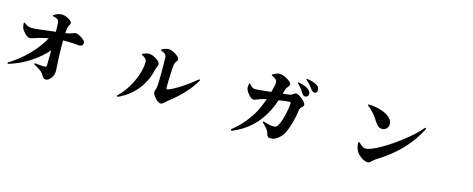

<svg xmlns="http://www.w3.org/2000/svg" viewBox="-38 -1612 6076 2467"><g transform="rotate(15 3000.0 -378.0)"><path d="M455.1 -759.8 454.1 -771.5Q513.7 -809.6 559.6 -809.6Q608.4 -809.6 655.3 -781.2Q702.1 -752.9 702.1 -731.4Q702.1 -719.7 690.9 -702.1Q679.7 -684.6 676.8 -668.9Q669.9 -632.8 666 -588.9Q706.1 -595.7 734.9 -604.5Q763.7 -613.3 775.9 -618.7Q788.1 -624 793 -624Q829.1 -624 879.9 -590.3Q930.7 -556.6 930.7 -530.3Q930.7 -508.8 917.5 -495.6Q904.3 -482.4 882.8 -482.4Q881.8 -482.4 807.6 -488.3Q733.4 -494.1 663.1 -491.2Q663.1 -332 668.9 -221.7Q676.8 -88.9 676.8 -87.9Q676.8 -33.2 644.5 9.3Q612.3 51.8 577.1 51.8Q557.6 51.8 545.4 40Q533.2 28.3 520 5.9Q506.8 -16.6 493.2 -29.3Q462.9 -58.6 383.8 -99.6L387.7 -115.2Q473.6 -105.5 522.5 -105.5Q544.9 -105.5 546.9 -128.9Q548.8 -157.2 548.8 -329.1Q463.9 -229.5 335.9 -146Q208 -62.5 55.7 -16.6L46.9 -31.2Q194.3 -123 305.2 -237.8Q416 -352.5 478.5 -470.7Q428.7 -461.9 360.4 -444.3Q340.8 -439.5 314.9 -430.2Q289.1 -420.9 271 -415.5Q252.9 -410.2 240.2 -410.2Q211.9 -410.2 175.3 -446.8Q138.7 -483.4 127.9 -512.7Q118.2 -539.1 118.2 -580.1L127.9 -585Q177.7 -542 225.6 -542Q262.7 -542 311.5 -546.9Q360.4 -551.8 443.4 -562.5Q526.4 -573.2 545.9 -575.2Q543 -668 542 -689.5Q541 -720.7 522.5 -735.4Q503.9 -751 455.1 -759.8Z M1914.1 -692.4 1913.1 -706.1Q1960.9 -734.4 2002 -734.4Q2046.9 -734.4 2100.1 -700.2Q2153.3 -666 2153.3 -637.7Q2153.3 -623 2137.7 -602.5Q2122.1 -582 2119.1 -561.5Q2112.3 -515.6 2107.9 -410.6Q2103.5 -305.7 2105.5 -249Q2105.5 -222.7 2130.9 -233.4Q2276.4 -291 2484.4 -462.9L2497.1 -453.1Q2439.5 -349.6 2348.1 -254.4Q2256.8 -159.2 2158.2 -85.9Q2151.4 -81.1 2137.2 -66.4Q2123 -51.8 2109.9 -42.5Q2096.7 -33.2 2082 -33.2Q2049.8 -33.2 2008.3 -80.1Q1966.8 -127 1966.8 -155.3Q1966.8 -167 1975.6 -191.4Q1984.4 -215.8 1986.3 -236.3Q1990.2 -272.5 1991.2 -411.6Q1992.2 -550.8 1988.3 -626Q1985.4 -670.9 1914.1 -692.4ZM1758.8 -501Q1758.8 -543 1690.4 -575.2V-589.8Q1745.1 -612.3 1777.3 -612.3Q1818.4 -612.3 1873.5 -578.1Q1928.7 -543.9 1928.7 -511.7Q1928.7 -496.1 1916 -469.7Q1903.3 -443.4 1901.4 -432.6Q1874 -291 1779.8 -168.5Q1685.5 -45.9 1526.4 28.3L1514.6 15.6Q1624 -89.8 1691.4 -234.9Q1758.8 -379.9 1758.8 -501Z M3566.4 -560.5 3663.1 -573.2Q3677.7 -575.2 3700.2 -592.3Q3722.7 -609.4 3734.4 -609.4Q3762.7 -609.4 3816.9 -564.5Q3871.1 -519.5 3871.1 -491.2Q3871.1 -476.6 3848.6 -457.5Q3826.2 -438.5 3823.2 -417Q3794.9 -218.8 3734.4 -92.8Q3709 -43 3661.6 -4.4Q3614.3 34.2 3564.5 34.2Q3536.1 34.2 3525.4 22.9Q3514.6 11.7 3505.9 -19.5Q3499 -44.9 3480.5 -69.8Q3461.9 -94.7 3413.1 -140.6L3419.9 -154.3Q3506.8 -124 3560.5 -124Q3592.8 -124 3608.4 -144.5Q3643.6 -194.3 3669.4 -302.7Q3695.3 -411.1 3695.3 -469.7Q3695.3 -483.4 3683.6 -483.4Q3644.5 -483.4 3537.1 -465.8Q3406.2 -68.4 3051.8 70.3L3041 53.7Q3135.7 -19.5 3207.5 -108.9Q3279.3 -198.2 3317.9 -274.9Q3356.4 -351.6 3386.7 -440.4Q3339.8 -429.7 3303.7 -418Q3293 -415 3276.4 -407.2Q3259.8 -399.4 3246.1 -395Q3232.4 -390.6 3220.7 -390.6Q3196.3 -390.6 3162.6 -425.8Q3128.9 -460.9 3117.2 -493.2Q3105.5 -522.5 3116.2 -576.2L3127 -579.1Q3150.4 -550.8 3168 -538.1Q3185.5 -525.4 3211.9 -525.4Q3239.3 -525.4 3418.9 -544.9Q3445.3 -640.6 3445.3 -672.9Q3445.3 -703.1 3429.7 -715.8Q3407.2 -736.3 3370.1 -752L3369.1 -762.7Q3371.1 -763.7 3384.8 -771Q3398.4 -778.3 3403.8 -781.2Q3409.2 -784.2 3420.4 -789.1Q3431.6 -793.9 3441.4 -795.9Q3451.2 -797.9 3460 -797.9Q3508.8 -797.9 3567.9 -763.2Q3627 -728.5 3627 -700.2Q3627 -681.6 3607.9 -661.1Q3588.9 -640.6 3583 -620.1Q3580.1 -611.3 3566.4 -560.5ZM3717.8 -744.1 3725.6 -755.9Q3829.1 -734.4 3870.1 -697.3Q3896.5 -673.8 3896.5 -642.6Q3896.5 -625 3883.8 -612.8Q3871.1 -600.6 3852.5 -600.6Q3827.1 -600.6 3807.6 -633.8Q3766.6 -700.2 3717.8 -744.1ZM3811.5 -815.4 3819.3 -826.2Q3913.1 -813.5 3958 -782.2Q3992.2 -758.8 3992.2 -719.7Q3992.2 -679.7 3954.1 -679.7Q3928.7 -679.7 3903.3 -716.8Q3864.3 -772.5 3811.5 -815.4Z M4661.1 -701.2 4668.9 -714.8Q4750 -710.9 4821.3 -691.9Q4892.6 -672.9 4944.8 -632.3Q4997.1 -591.8 4997.1 -536.1Q4997.1 -502.9 4974.1 -478.5Q4951.2 -454.1 4916 -454.1Q4886.7 -454.1 4866.7 -468.3Q4846.7 -482.4 4826.2 -512.7Q4821.3 -520.5 4808.1 -540.5Q4794.9 -560.5 4790 -567.4Q4785.2 -574.2 4773.4 -590.3Q4761.7 -606.4 4752.9 -616.2Q4744.1 -626 4730 -640.6Q4715.8 -655.3 4698.7 -669.9Q4681.6 -684.6 4661.1 -701.2ZM4776.4 -155.3Q4835.9 -155.3 4969.7 -231.4Q5103.5 -307.6 5241.2 -416.5Q5378.9 -525.4 5448.2 -613.3L5463.9 -601.6Q5299.8 -272.5 4935.5 -52.7Q4922.9 -44.9 4896 -18.6Q4869.1 7.8 4850.6 7.8Q4803.7 7.8 4755.9 -28.3Q4708 -64.5 4689.5 -101.6Q4665 -153.3 4667 -207L4679.7 -214.8L4688.5 -206.1Q4697.3 -197.3 4700.7 -194.3Q4704.1 -191.4 4713.4 -183.6Q4722.7 -175.8 4728.5 -172.4Q4734.4 -168.9 4743.2 -164.1Q4752 -159.2 4760.3 -157.2Q4768.6 -155.3 4776.4 -155.3Z"/></g></svg>

Font: Bpmf Zihi Serif Heavy
Style: Heavy
Weight: 900
Foundry: But Ko
Version: Version 1.320